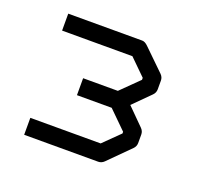

<svg xmlns="http://www.w3.org/2000/svg" viewBox="-83 -586 705 639"><g transform="rotate(20 270.0 -266.5)"><path d="M58 -52V-112H307L364 -168V-174L301 -236H178V-296H301L364 -358V-365L307 -421H58V-481H320Q330 -481 341 -470L415 -398Q424 -389 424 -377V-346Q424 -334 415 -325L356 -266L415 -207Q424 -198 424 -186V-156Q424 -144 415 -135L341 -61Q332 -52 320 -52Z"/></g></svg>

Font: IBM 3270
Style: Regular
Weight: 400
Monospace: yes
Version: Version 2.3.1